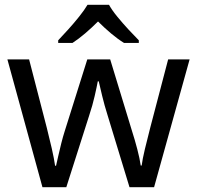

<svg xmlns="http://www.w3.org/2000/svg" viewBox="-20 -786 826 805"><path d="M431 -303Q418 -344 408.5 -383.5Q399 -423 394 -445H390Q386 -423 377 -383.5Q368 -344 354 -302L258 -1H158L11 -537H102L176 -251Q187 -208 197 -164Q207 -120 211 -91H215Q219 -108 224.5 -133Q230 -158 237 -185.5Q244 -213 251 -235L346 -537H442L534 -235Q545 -201 555.5 -161Q566 -121 570 -92H574Q577 -117 587.5 -161Q598 -205 610 -251L685 -537H775L626 -1H523ZM437 -766Q449 -744 471.5 -716.5Q494 -689 518.5 -662.5Q543 -636 562 -617V-606H500Q474 -622 446 -645.5Q418 -669 391 -696Q364 -669 337 -646Q310 -623 284 -606H224V-617Q243 -637 266.5 -663Q290 -689 312 -716.5Q334 -744 347 -766Z"/></svg>

Font: Noto Sans Ethiopic
Style: Regular
Weight: 400
Designer: Monotype Design Team
Foundry: Monotype Imaging Inc.
Version: Version 2.102; ttfautohint (v1.8.4.7-5d5b)